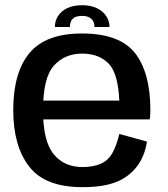

<svg xmlns="http://www.w3.org/2000/svg" viewBox="-20 -730 658 754"><path d="M304 5V-74Q231.5 -74 190.5 -125Q149 -175 149 -297Q149 -425 191.5 -472Q234 -519.5 302.5 -519.5Q372.5 -519.5 411.5 -475Q444 -434.5 448.5 -335H136.5V-261H568Q570.5 -278 570.5 -298.5Q570.5 -444.5 510 -522Q449 -598.5 302 -598.5Q159.5 -598.5 96 -522Q32 -445.5 32 -297.5Q32 -156 95 -75.5Q157 5 304 5ZM304 -74V5Q383.5 5 433 -14Q483 -32.5 515.5 -73.5Q548 -114 557 -174L448.5 -204Q439.5 -164 423 -132Q406.5 -100.5 376 -87Q345.5 -74 304 -74ZM303 -709.5Q268 -709.5 244 -698Q220 -686.5 207.8 -667Q195.5 -647.5 195.5 -624H254.5Q254.5 -637 259 -646.8Q263.5 -656.5 274 -662Q284.5 -667.5 303 -667.5Q319.5 -667.5 330 -662Q340.5 -656.5 345.8 -646.8Q351 -637 351 -624H410Q410 -647.5 397 -667Q384 -686.5 360 -698Q336 -709.5 303 -709.5Z"/></svg>

Font: Anybody Thin Medium
Style: Regular
Weight: 500
Version: Version 1.113;gftools[0.9.25]